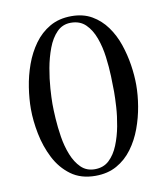

<svg xmlns="http://www.w3.org/2000/svg" viewBox="-82 -801 754 868"><g transform="rotate(-10 295.0 -367.0)"><path d="M435 -362Q435 -391 433.5 -433.5Q432 -476 426 -523Q420 -570 405 -611Q390 -652 364 -677.5Q338 -703 296 -703Q258 -703 232 -676.5Q206 -650 190 -607.5Q174 -565 165.5 -517.5Q157 -470 154 -426.5Q151 -383 151 -356Q151 -329 153.5 -288.5Q156 -248 163 -203.5Q170 -159 185.5 -120Q201 -81 226 -56.5Q251 -32 289 -32Q329 -32 355 -56.5Q381 -81 397 -120.5Q413 -160 421.5 -205.5Q430 -251 432.5 -292.5Q435 -334 435 -362ZM539 -375Q539 -329 530.5 -278Q522 -227 504 -178Q486 -129 456.5 -89Q427 -49 385 -25.5Q343 -2 287 -2Q220 -2 174.5 -35.5Q129 -69 102 -122Q75 -175 63 -235.5Q51 -296 51 -350Q51 -396 59 -448.5Q67 -501 85 -551Q103 -601 132.5 -642Q162 -683 204.5 -707.5Q247 -732 304 -732Q358 -732 397.5 -709Q437 -686 464.5 -648Q492 -610 508 -563Q524 -516 531.5 -467.5Q539 -419 539 -375Z"/></g></svg>

Font: Kaisei Opti
Style: Regular
Weight: 400
Designer: Font-Kai, 金井和夫
Foundry: KAZUO KANAI
Version: Version 5.003